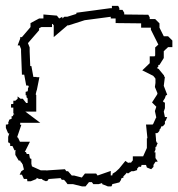

<svg xmlns="http://www.w3.org/2000/svg" viewBox="-6 -648 621 670"><g transform="rotate(90 305.0 -312.5)"><path d="M-10 -392H-2V-387L14 -268H18L28 -236V-226L34 -219H28L34 -208L24 -200L20 -153H34V-138L50 -108H64L99 -78V-72H104L128 -63V-70L141 -75H150L230 -78V-86L268 -93V-99H269V-102L274 -101L278 -99H283L288 -98L290 -91H302V-94H309L313 -98H329V-93L314 -81V-73L306 -63H314L321 -55V-48H332L333 -40H345V-48H365L368 -52V-49L375 -46V-42H384L387 -34L398 -30L402 -31L404 -27V-22H416L435 -30V-34L447 -30H467V-33L471 -37H479V-45L494 -52V-57L498 -55H510L530 -67V-72L537 -75V-78L542 -79L543 -81H545L561 -85L567 -76L579 -70V-78L594 -85V-96L602 -97V-109L594 -129H590L594 -138V-148L597 -150L602 -162L599 -169H596L594 -174L591 -213L597 -217V-225L605 -232L612 -237V-256L620 -288V-300L605 -312V-322L612 -327V-346L608 -358H612L620 -378V-390L615 -393H612L606 -418L597 -424H593L590 -429V-432H585L578 -439L572 -444L575 -448L567 -460V-468L563 -480H558L555 -483L551 -486L552 -492L549 -495H545V-511L554 -514L560 -529L552 -537H545L534 -544V-547L533 -552L521 -544H501V-540L492 -544H482V-547H480L468 -552V-549L461 -546H456L434 -544V-550L432 -553L426 -558H422L419 -561L410 -565V-570L402 -577H393L390 -580L378 -585V-577L359 -573L347 -577H327V-574L323 -570L312 -577L303 -580L300 -585L269 -573L237 -577V-574H233L210 -555L207 -549L202 -554H196V-558L172 -573H148L134 -588V-603H111L96 -588V-573L66 -558H51L36 -543V-524H30L21 -519L20 -435H14L4 -429V-418H-2L-10 -414ZM28 -388H34V-405H50L51 -494H66V-528H73L125 -554L126 -553L135 -543H163L166 -541V-524H190L215 -498L234 -536C237 -539 241 -542 244 -544H259L273 -542L295 -551L299 -550L327 -532L342 -547L357 -542L380 -547V-546L402 -536L404 -534V-511L452 -516V-514H486L515 -501V-465H529L535 -460L537 -459V-451L538 -449L531 -439L558 -417L569 -405L576 -394H581L582 -388H566L582 -342L575 -337V-298L589 -287L582 -260V-252L567 -239V-233L560 -228L564 -167L565 -165L564 -164V-144L550 -113L541 -111H524L522 -106L507 -103V-95L500 -92V-88L464 -106V-71L449 -64V-61L405 -76V-72H398V-142L359 -90V-128H301L299 -126L286 -129L284 -130L239 -139V-129H238V-118L200 -111V-107L149 -105H135L120 -99L75 -138H68L64 -146V-183H53V-185L58 -189H99L58 -237V-241L40 -297Z"/></g></svg>

Font: Camosport
Style: Oln
Weight: 400
Version: Version 001.000